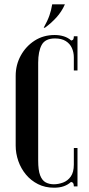

<svg xmlns="http://www.w3.org/2000/svg" viewBox="-20 -868 416 894"><path d="M189.2 -739H183.5Q201.5 -771.2 210.1 -795.9Q218.8 -820.5 223 -847.8H282.2Q267.2 -813.5 242.2 -786.2Q217.2 -759 189.2 -739ZM53 -190.2V-514.5Q53 -566.2 76.8 -609.4Q100.5 -652.5 141.2 -678.8Q182 -705 234.2 -705Q257.2 -705 277.2 -698.8Q297.2 -692.5 311.8 -679.2Q319.5 -680.8 321.6 -685.6Q323.8 -690.5 323.8 -699H340.8V-539.8H323.8V-601Q323.8 -624.2 314.8 -644.4Q305.8 -664.5 286.2 -676.8Q266.8 -689 236 -689Q190.5 -689 174.1 -658.8Q157.8 -628.5 157.8 -576V-120.5Q157.8 -75.2 166.9 -51.6Q176 -28 192.4 -19Q208.8 -10 230.8 -10Q252.2 -10 273.9 -18.1Q295.5 -26.2 309.6 -46.1Q323.8 -66 323.8 -102V-179H340.8V0H323.8Q323.8 -8.5 321.4 -13.9Q319 -19.2 310.8 -21Q296.5 -7.8 277.1 -0.9Q257.8 6 231.5 6Q190.2 6 157.1 -10.6Q124 -27.2 100.8 -55.2Q77.5 -83.2 65.2 -118.5Q53 -153.8 53 -190.2Z"/></svg>

Font: Emberly Black
Style: Regular
Weight: 900
Designer: Rajesh Rajput
Foundry: Rajesh Rajput
Version: Version 1.000